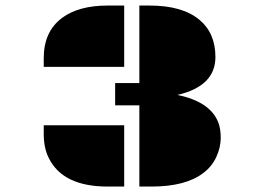

<svg xmlns="http://www.w3.org/2000/svg" viewBox="-20 -685 955 705"><path d="M491.7 -298.3H402.8V-379.9H491.7V-664.6H529.3Q650.4 -664.6 712.9 -611.8Q771 -563 771 -475.6Q771 -368.7 631.3 -336.4Q751 -312 781.2 -236.3Q790.5 -213.4 790.5 -178.7Q790.5 -144 774.4 -108.9Q758.3 -73.7 726.6 -49.8Q661.6 0 536.6 0H491.7ZM140.6 -471.7Q140.6 -569.8 209 -620.1Q270 -664.6 375 -664.6H436V-439.5H140.6ZM140.6 -225.1H436V0H375Q210.9 0 159.2 -104.5Q140.6 -141.1 140.6 -192.9Z"/></svg>

Font: Plaster
Style: Regular
Weight: 400
Designer: Eben Sorkin
Foundry: Eben Sorkin
Version: Version 1.007